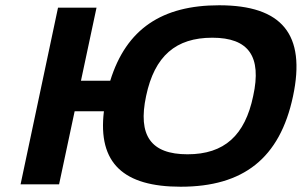

<svg xmlns="http://www.w3.org/2000/svg" viewBox="-20 -699 1144 728"><path d="M200 -670 58 0H204L263 -277H374C350 -79 450 9 665 9C902 9 1041 -98 1091 -334C1141 -569 1049 -679 811 -679C595 -679 459 -590 398 -393H287L346 -670ZM534 -335C566 -487 647 -556 785 -556C923 -556 973 -485 940 -335C909 -186 831 -114 691 -114C552 -114 502 -185 534 -335Z"/></svg>

Font: LT Wave Bold
Style: Italic
Weight: 700
Designer: Daniel Lyons
Version: Version 2.5 (Glyphs App)